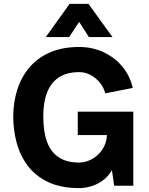

<svg xmlns="http://www.w3.org/2000/svg" viewBox="-20 -953 766 985"><path d="M386 12Q292 12 227 -19Q162 -50 122.5 -102.5Q83 -155 65.5 -220.5Q48 -286 48 -355Q48 -428 68.5 -492.5Q89 -557 130.5 -606.5Q172 -656 236 -684Q300 -712 386 -712Q454 -712 511.5 -685Q569 -658 608 -611Q647 -564 661 -502L520 -474Q513 -503 493 -528Q473 -553 445.5 -568Q418 -583 386 -583Q323 -583 282 -556Q241 -529 221.5 -478.5Q202 -428 202 -357Q202 -278 221.5 -225Q241 -172 282 -145.5Q323 -119 386 -119Q418 -119 449.5 -135.5Q481 -152 503.5 -183.5Q526 -215 529 -260H379V-380H664V0H566Q566 0 564 -12Q562 -24 560 -40Q558 -56 556 -68Q554 -80 554 -80Q535 -47 506.5 -26.5Q478 -6 446.5 3Q415 12 386 12ZM215 -763 337 -933H434L557 -763H436L352 -894H421L335 -763Z"/></svg>

Font: Inclusive Sans
Style: Bold
Weight: 700
Designer: Olivia King
Foundry: Olivia King
Version: Version 2.004